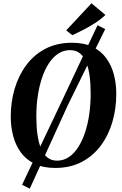

<svg xmlns="http://www.w3.org/2000/svg" viewBox="-20 -1013 745 1170"><path d="M316 10.5Q243 10.5 191.2 -14.8Q139.5 -40 107.5 -83.5Q75.5 -127 60.5 -183.5Q45.5 -240 45.5 -302Q45.5 -391 69.2 -471.8Q93 -552.5 140 -616Q187 -679.5 257 -716Q327 -752.5 418.5 -752.5Q492.5 -752.5 544 -727.5Q595.5 -702.5 627.2 -658.8Q659 -615 673.8 -559.5Q688.5 -504 688.5 -443Q689 -353.5 665.5 -272Q642 -190.5 595 -126.8Q548 -63 478 -26.2Q408 10.5 316 10.5ZM327.5 -34Q366.5 -34 399 -55.5Q431.5 -77 456.2 -115.5Q481 -154 498.2 -205.8Q515.5 -257.5 524 -318Q532.5 -378.5 532.5 -444Q532.5 -502 526 -550.2Q519.5 -598.5 505.2 -633.8Q491 -669 466.8 -688.2Q442.5 -707.5 406.5 -707.5Q367.5 -707.5 335 -686.2Q302.5 -665 277.5 -626.8Q252.5 -588.5 235.5 -537.2Q218.5 -486 209.8 -426Q201 -366 201.5 -301Q201.5 -242.5 208.2 -193.5Q215 -144.5 229.8 -108.8Q244.5 -73 268.5 -53.5Q292.5 -34 327.5 -34ZM114.5 113 355 -393 574.5 -859.5 621 -835.5 393 -371.5 161.5 136.5ZM421 -798.5 383.5 -828 537.5 -993 622.5 -922Q594 -895 558.5 -872.2Q523 -849.5 487.2 -831Q451.5 -812.5 421 -798.5Z"/></svg>

Font: Merriweather 72pt
Style: Bold Italic
Weight: 700
Italic angle: -7.8°
Version: Version 2.101